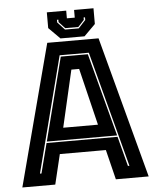

<svg xmlns="http://www.w3.org/2000/svg" viewBox="-57 -899 771 947"><g transform="rotate(-5 328.0 -425.0)"><path d="M15 0 199.5 -700H453.5L640.5 0H478L441.5 -148H213.5L178 0ZM107.5 -60.5H115L153 -208H504.5L543 -60.5H550.5L399.5 -633.5H255ZM155 -215 260 -626.5H394L503 -215ZM241.5 -276H413.5L345 -558H306.5ZM266.5 -716 210.5 -772V-850H306.5V-812H345.5V-850H441.5V-772L385.5 -716ZM292.5 -757.5H360.5L396 -796V-809H389V-797L359 -764.5H294L264 -797V-809H257V-796Z"/></g></svg>

Font: Tourney ExtraBold
Style: Regular
Weight: 800
Designer: Tyler Finck
Foundry: Etcetera Type Co
Version: Version 1.015